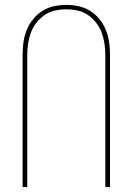

<svg xmlns="http://www.w3.org/2000/svg" viewBox="-20 -762 540 782"><path d="M72 0V-539Q72 -565 75.5 -590Q79 -615 88.5 -639Q98 -663 114.5 -683.5Q131 -704 152.5 -717.5Q174 -731 199 -736.5Q224 -742 250 -742Q276 -742 301 -736.5Q326 -731 347.5 -717.5Q369 -704 385.5 -683.5Q402 -663 411.5 -639Q421 -615 424.5 -590Q428 -565 428 -539V0H409V-539Q409 -562 405.5 -585Q402 -608 394 -629.5Q386 -651 371.5 -669.5Q357 -688 338 -701Q319 -714 296 -719Q273 -724 250 -724Q227 -724 204 -719Q181 -714 162 -701Q143 -688 128.5 -669.5Q114 -651 106 -629.5Q98 -608 94.5 -585Q91 -562 91 -539V0Z"/></svg>

Font: Iosevka Thin
Style: Regular
Weight: 100
Monospace: yes
Designer: Belleve Invis
Foundry: Belleve Invis
Version: Version 32.5.0; ttfautohint (v1.8.4)